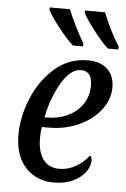

<svg xmlns="http://www.w3.org/2000/svg" viewBox="-55 -806 563 856"><g transform="rotate(5 227.0 -378.0)"><path d="M43 -190Q43 -268 77 -351.5Q111 -435 174.5 -490.5Q238 -546 323 -546Q379 -546 410.5 -516.5Q442 -487 442 -435Q442 -382 407 -335.5Q372 -289 311 -260.5Q250 -232 176 -232H144Q140 -212 140 -183Q140 -121 165 -87Q190 -53 237 -53Q277 -53 312 -73.5Q347 -94 369 -124Q373 -122 375.5 -115.5Q378 -109 378 -102Q378 -78 360 -52Q342 -26 305.5 -8Q269 10 217 10Q141 10 92 -42Q43 -94 43 -190ZM162 -276Q214 -276 256 -296Q298 -316 322 -352Q346 -388 346 -435Q346 -467 333.5 -483.5Q321 -500 297 -500Q249 -500 209 -431.5Q169 -363 152 -276ZM132 -756 133 -766H223Q237 -731 258 -689Q279 -647 296 -619V-606H250Q221 -632 183.5 -680Q146 -728 132 -756ZM290 -756V-766H380Q394 -730 415 -688Q436 -646 454 -619L453 -606H407Q378 -632 341 -680Q304 -728 290 -756Z"/></g></svg>

Font: Noto Serif Narrow
Style: Italic
Weight: 400
Width: 4
Italic angle: -12°
Designer: Monotype Design Team
Foundry: Monotype Imaging Inc.
Version: Version 1.001